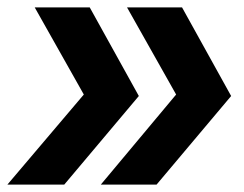

<svg xmlns="http://www.w3.org/2000/svg" viewBox="-41 -540 661 520"><path d="M133 -40H-21L186 -284L53 -520H202L335 -280ZM383 -40H232L436 -284L303 -520H452L585 -280Z"/></svg>

Font: JetBrains Mono Extra Bold
Style: Italic
Weight: 800
Italic angle: -9°
Monospace: yes
Designer: Philipp Nurullin, Konstantin Bulenkov
Foundry: JetBrains
Version: 2.002